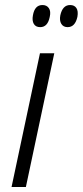

<svg xmlns="http://www.w3.org/2000/svg" viewBox="-20 -744 329 764"><path d="M140 -636Q122 -636 114.5 -649Q107 -662 111 -683Q118 -724 149 -724Q166 -724 174.5 -711.5Q183 -699 178 -677Q170 -636 140 -636ZM249 -636Q232 -636 224 -649Q216 -662 220 -683Q229 -724 259 -724Q276 -724 284 -712Q292 -700 288 -677Q279 -636 249 -636ZM26 0 139 -532H196L83 0Z"/></svg>

Font: Noto Sans Light
Style: Italic
Weight: 300
Italic angle: -12°
Designer: Monotype Design Team
Foundry: Monotype Imaging Inc.
Version: Version 2.013; ttfautohint (v1.8.4.7-5d5b)